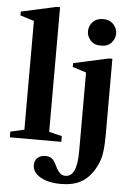

<svg xmlns="http://www.w3.org/2000/svg" viewBox="-67 -871 814 1177"><g transform="rotate(5 339.5 -282.5)"><path d="M16.5 0V-35L101.5 -54.5V-723.5L16.5 -750V-774L233 -821.5H254V-54.5L333.5 -35V0ZM523 -608.5Q481 -608.5 459 -634Q437 -659.5 437 -689.5Q437 -722 460 -747Q483 -772 523 -772Q564 -772 587.2 -747Q610.5 -722 610.5 -689.5Q610.5 -659.5 588.5 -634Q566.5 -608.5 523 -608.5ZM353.5 257.5Q275 257.5 226.5 229.5Q178 201.5 178 156Q178 128 196 111.5Q214 95 244.5 95Q268 95 282.5 105.2Q297 115.5 310 142Q327.5 178 341.5 191.8Q355.5 205.5 376 205.5Q412 205.5 429.8 166.8Q447.5 128 447.5 47V-436.5L363.5 -463.5V-487L580.5 -534.5H601V-68Q601 -14.5 597.2 22.8Q593.5 60 584.2 88.5Q575 117 559 144.5Q525 203.5 475.8 230.5Q426.5 257.5 353.5 257.5Z"/></g></svg>

Font: Libre Caslon Text
Style: Bold
Weight: 700
Designer: Pablo Impallari, Rodrigo Fuenzalida, Katja Schimmel
Foundry: Pablo Impallari, Rodrigo Fuenzalida
Version: Version 2.000